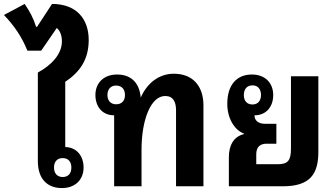

<svg xmlns="http://www.w3.org/2000/svg" viewBox="-62 -945 1704 974"><path d="M388 -742C388 -851 324 -925 202 -925L126 -809H121C109 -849 89 -888 63 -925L-42 -869C8 -817 48 -760 77 -688H147L226 -803C243 -789 252 -765 252 -735C252 -671 200 -615 130 -577V-128C130 -35 180 9 252 9C321 9 362 -35 362 -95C362 -154 327 -198 269 -199V-530C344 -580 388 -644 388 -742ZM256 -143C284 -143 300 -125 300 -95C300 -65 284 -47 256 -47C229 -47 212 -65 212 -95C212 -126 229 -143 256 -143Z M517 0H656V-186C656 -335 702 -458 776 -458C816 -458 831 -429 831 -386V0H970V-411C970 -506 918 -571 820 -571C744 -571 684 -523 652 -450C645 -530 598 -567 532 -567C463 -567 422 -523 422 -463C422 -404 457 -360 517 -360ZM527 -416C500 -416 483 -434 483 -463C483 -493 500 -511 527 -511C555 -511 572 -493 572 -463C572 -433 555 -416 527 -416Z M1099 0H1373C1512 0 1553 -63 1553 -175V-558H1414V-190C1414 -131 1398 -112 1348 -112H1238V-162C1238 -196 1254 -216 1290 -216H1340V-317H1282C1247 -317 1229 -335 1229 -360C1289 -360 1324 -404 1324 -463C1324 -523 1284 -567 1216 -567C1141 -567 1091 -517 1091 -418C1091 -348 1125 -286 1176 -267V-265C1122 -252 1099 -206 1099 -147ZM1219 -415C1191 -415 1175 -433 1175 -463C1175 -493 1191 -512 1219 -512C1246 -512 1262 -493 1262 -463C1262 -434 1246 -415 1219 -415Z"/></svg>

Font: Noto Sans Thai Looped SemiCondensed
Style: Bold
Weight: 700
Width: 4
Designer: Sasikarn Vongin, Ben Mitchell
Foundry: The Fontpad Ltd
Version: Version 1.001